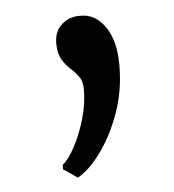

<svg xmlns="http://www.w3.org/2000/svg" viewBox="-37 -181 392 433"><g transform="rotate(-5 159.0 35.5)"><path d="M162 -146Q194 -146 216 -114.5Q238 -83 238 -27.5Q238 30 220 80.2Q202 130.5 175.5 166.5Q149 202.5 123 217H122.5L91 195.5V185.5Q105 174.5 119.2 147.8Q133.5 121 143.5 87Q153.5 53 153.5 19.5Q153.5 1.5 145.5 -9.2Q137.5 -20 127 -29.5Q116.5 -39 108.5 -52.5Q100.5 -66 100.5 -89Q100.5 -115.5 117.2 -130.8Q134 -146 157.5 -146Z"/></g></svg>

Font: Merriweather Text
Style: Regular
Weight: 400
Designer: Eben Sorkin
Foundry: Eben Sorkin
Version: Version 2.100; ttfautohint (v1.7.19-72a1) -l 8 -r 50 -G 200 